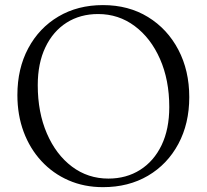

<svg xmlns="http://www.w3.org/2000/svg" viewBox="-20 -736 833 773"><path d="M394.5 -715.5Q497.5 -715.5 575.8 -667.5Q654 -619.5 698 -535.8Q742 -452 742 -345Q742 -238.5 698 -156.5Q654 -74.5 575.8 -28.5Q497.5 17.5 394.5 17.5Q319 17.5 256 -10Q193 -37.5 146.8 -87.5Q100.5 -137.5 75.2 -205.2Q50 -273 50 -353.5Q50 -460 93.8 -541.8Q137.5 -623.5 215.2 -669.5Q293 -715.5 394.5 -715.5ZM661.5 -305Q661.5 -414 624.2 -498.5Q587 -583 522.2 -631.2Q457.5 -679.5 375 -679.5Q303 -679.5 248.2 -644.8Q193.5 -610 162.8 -545.8Q132 -481.5 132 -393Q132 -283.5 168.8 -198.5Q205.5 -113.5 269.8 -65.2Q334 -17 416.5 -17Q488.5 -17 544 -52Q599.5 -87 630.5 -151.5Q661.5 -216 661.5 -305Z"/></svg>

Font: Fraunces 9pt Light
Style: Regular
Weight: 300
Version: Version 1.000;[0bf87f6ff]